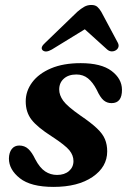

<svg xmlns="http://www.w3.org/2000/svg" viewBox="-20 -722 506 754"><path d="M204 -35Q233 -35 250.8 -50.2Q268.5 -65.5 268.5 -89.5Q268.5 -112 252.5 -131.8Q236.5 -151.5 184.5 -185.5Q126.5 -222.5 103.8 -252Q81 -281.5 81 -324Q81 -364.5 106.5 -398.8Q132 -433 180.2 -453.5Q228.5 -474 297 -474Q377.5 -474 418 -443.5Q458.5 -413 459 -370Q459.5 -317 418 -317Q400 -317 386.8 -328.2Q373.5 -339.5 360 -369Q344.5 -399 325.5 -414.2Q306.5 -429.5 280 -429.5Q249 -429.5 230.8 -413.2Q212.5 -397 212.5 -370.5Q212.5 -348.5 228.2 -326.5Q244 -304.5 295.5 -268.5Q337.5 -240 360.5 -218.2Q383.5 -196.5 392.2 -175.2Q401 -154 401 -127.5Q401 -66.5 343.5 -27.2Q286 12 190 12Q101 12 58 -22Q15 -56 15 -99.5Q15.5 -123 26.2 -136.8Q37 -150.5 55.5 -150.5Q76.5 -150.5 91 -137.2Q105.5 -124 118.5 -96.5Q136.5 -62.5 157.5 -48.8Q178.5 -35 204 -35ZM183.5 -527.5Q159 -513.5 147 -525Q137 -536 158 -554.5L284 -676Q298.5 -688.5 311 -695.5Q323.5 -702.5 338.5 -702.5Q353.5 -702.5 361.8 -695.5Q370 -688.5 377.5 -676L442.5 -554.5Q447.5 -545 445 -537.2Q442.5 -529.5 435.5 -525Q428 -520 418.5 -520.2Q409 -520.5 401 -527.5L313 -607Z"/></svg>

Font: Fraunces 9pt SemiBold
Style: Italic
Weight: 600
Italic angle: -16°
Version: Version 1.000;[b76b70a41]